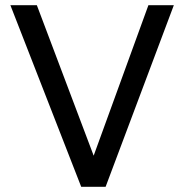

<svg xmlns="http://www.w3.org/2000/svg" viewBox="-20 -720 710 740"><path d="M293 0H387L650 -700H552L341 -120L122 -700H20Z"/></svg>

Font: Golos Text VF
Style: Regular
Weight: 400
Designer: A.Korolkova, Vitaly Kuzmin
Foundry: ParaType Ltd
Version: Version 2.005